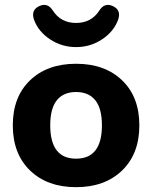

<svg xmlns="http://www.w3.org/2000/svg" viewBox="-20 -767 630 795"><path d="M295 8Q176 8 104.5 -61Q33 -130 33 -248Q33 -366 104.5 -434.5Q176 -503 295 -503Q414 -503 485.5 -434.5Q557 -366 557 -248Q557 -130 485.5 -61Q414 8 295 8ZM295 -110Q402 -110 402 -248Q402 -318 374.5 -352Q347 -386 295 -386Q243 -386 215.5 -352Q188 -318 188 -248Q188 -110 295 -110ZM295 -572Q236 -572 187.5 -604Q139 -636 121 -685Q107 -725 142 -741.5Q177 -758 199 -723Q232 -672 295 -672Q358 -672 391 -723Q413 -758 448 -741.5Q483 -725 469 -685Q451 -636 402.5 -604Q354 -572 295 -572Z"/></svg>

Font: Nunito VF Beta Light
Style: Regular
Weight: 300
Designer: Vernon Adams
Foundry: newtypography
Version: Version 3.001